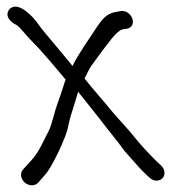

<svg xmlns="http://www.w3.org/2000/svg" viewBox="-20 -506 560 575"><path d="M330.3 -470.9C319.4 -469.4 308.9 -465.6 300.3 -459.7C291.1 -453.3 281.2 -441.8 269.7 -424.4C251.1 -395 216.5 -348.3 197.2 -308.5C180.1 -329.7 152.5 -362.8 114.7 -407.6C107 -416.8 98.2 -428.3 88.4 -442.1C84.4 -447.6 40.2 -501.6 12 -481.8C8.3 -479.2 5.7 -475.4 4 -471.1C-2.7 -454.6 12 -439.8 28.3 -431.7L29.1 -431.3L29.9 -431C30.8 -430.6 38 -425.1 47.4 -413.8C58.3 -400.6 74.6 -383 96.6 -360.7C115.9 -339.6 141 -310.3 176.6 -267.7C173.9 -260.6 171 -251.9 168.1 -242.2C159.2 -213 148.2 -189 139.6 -153.9C127.5 -110.4 126.3 -116.7 105.2 -73.2C95.5 -53.2 83.8 -36 70.2 -21.6C61.9 -12.8 54.7 -5 48.6 1.9C38.2 14.4 43.5 31.8 54.9 41.3C66.6 51 84.7 52.7 95.4 39.8C102.2 31.6 109.4 23.4 116.9 15.2C130 1 157.8 -54.8 163.9 -70.4C171.1 -89 179.4 -102.8 184.9 -130.9C187.7 -145.4 193.5 -166.1 202.3 -192.4C205.9 -202.8 209.9 -218.1 213.9 -231.1C233.5 -206.4 268.3 -163.8 281.1 -146.7C309.3 -108.9 320.8 -98.1 352.8 -54.1L353.2 -53.6L394.8 -6.7C401.3 0.7 408.8 8.3 416.9 15.9L427.6 25.9C441.9 39.2 458.9 36.3 466.9 27.4C474.7 18.7 475.8 1.9 462 -10.9L451.7 -20.1C423.7 -47.9 401.1 -72.4 385.8 -91.6C363.5 -119.8 339.7 -143.9 318.4 -168.9C293 -200.9 261.3 -234.9 233.2 -270.9C233.2 -270.9 251.5 -307.6 252.2 -307C270 -331.4 289.1 -358.6 308.1 -381.8L308.3 -382.1L308.4 -382.3C326.7 -407.4 341.5 -417.4 347.2 -417.9L347.6 -418L359.7 -419.9C377.3 -422.8 380.7 -438.9 376.2 -450.6C371.8 -462.5 358.5 -475.7 341.8 -472.8Z"/></svg>

Font: MewTooHand
Style: BdCondLta
Weight: 400
Designer: Mew Too, Robert Jablonski
Version: Version 0.77